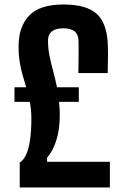

<svg xmlns="http://www.w3.org/2000/svg" viewBox="-20 -829 550 849"><path d="M67.3 0V-110.5Q83.4 -119.4 95.1 -144.5Q106.8 -169.6 112.7 -209.8Q118.7 -250 118.7 -303.4Q118.7 -324.8 116.9 -343.5Q115.1 -362.2 111.9 -378.5H44V-443.2H95.7Q87.7 -470.3 79.8 -497.5Q71.9 -524.8 66.9 -556.5Q61.8 -588.1 62.2 -627.7Q63 -712.3 109.6 -760.7Q156.1 -809.1 260.5 -809.1Q363.1 -809.1 408.7 -766.9Q454.2 -724.6 456.9 -626.9Q457.6 -606.9 457.6 -590.8Q457.6 -574.7 457.1 -555.7Q456.7 -536.7 456.2 -505.8H326.3Q326.8 -519.6 327.1 -540Q327.3 -560.5 327.5 -582.4Q327.7 -604.4 327.6 -622.6Q327.5 -640.8 327 -650.1Q326.5 -677.1 309.4 -690.5Q292.2 -703.9 260.5 -703.9Q227.3 -703.9 209.8 -690.5Q192.3 -677.1 192.3 -650.1Q192.3 -615.4 198.9 -582.5Q205.5 -549.6 214.8 -515.5Q224.1 -481.4 231.9 -443.2H328.4V-378.5H241.1Q242.6 -365.2 243.5 -350.9Q244.4 -336.6 244.4 -321.2Q244.4 -257.6 229.2 -209.2Q214 -160.7 188.2 -131.7V-113.5H465.9V0Z"/></svg>

Font: Big Shoulders Thin
Style: Regular
Weight: 100
Version: Version 2.002